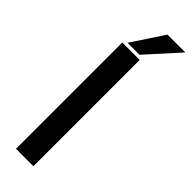

<svg xmlns="http://www.w3.org/2000/svg" viewBox="-315 -964 974 974"><g transform="rotate(45 172.5 -476.5)"><path d="M74.2 0V-762.7H199.2V0ZM93.8 -780.3 208 -953.1H335.9L179.7 -780.3Z"/></g></svg>

Font: Min Sans SemiBold
Style: Regular
Weight: 600
Designer: Jinseong-Kim, NotoSansCJK, Nunito
Foundry: Jinseong-Kim
Version: Version 1.400;Glyphs 3.1.2 (3151)